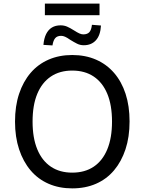

<svg xmlns="http://www.w3.org/2000/svg" viewBox="-20 -1032 799 1061"><path d="M379 9Q307 9 248.5 -16.5Q190 -42 149 -90.5Q108 -139 85.5 -207Q63 -275 63 -360Q63 -446 85.5 -513.5Q108 -581 149 -629Q190 -677 248.5 -702.5Q307 -728 379 -728Q452 -728 510.5 -702.5Q569 -677 610.5 -629Q652 -581 674 -513.5Q696 -446 696 -361Q696 -275 673.5 -207Q651 -139 610 -90.5Q569 -42 510.5 -16.5Q452 9 379 9ZM379 -78Q449 -78 498 -111Q547 -144 573 -207Q599 -270 599 -360Q599 -451 573 -513.5Q547 -576 498 -609Q449 -642 379 -642Q310 -642 261 -609Q212 -576 186 -513.5Q160 -451 160 -360Q160 -270 186 -207Q212 -144 261 -111Q310 -78 379 -78ZM228 -948V-1012H530V-948ZM443 -782Q423 -782 406 -790.5Q389 -799 368 -812Q351 -824 339.5 -829Q328 -834 318 -834Q296 -834 285 -821Q274 -808 270 -781L220 -784Q223 -820 235 -844Q247 -868 267 -880Q287 -892 315 -892Q334 -892 350.5 -885Q367 -878 389 -864Q406 -853 418 -847.5Q430 -842 440 -842Q463 -842 474 -854.5Q485 -867 488 -895L538 -891Q535 -837 510 -809.5Q485 -782 443 -782Z"/></svg>

Font: Nunitoga
Style: Medium
Weight: 500
Designer: Vernon Adams
Foundry: Vernon Adams
Version: Version 1.0